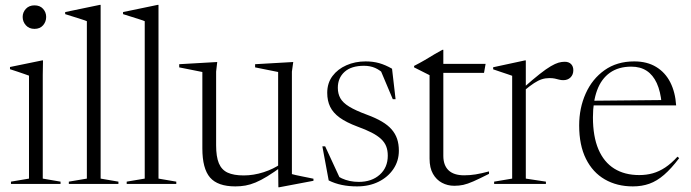

<svg xmlns="http://www.w3.org/2000/svg" viewBox="-20 -755 2834 788"><path d="M121.5 -636.5Q99.5 -636.5 86.2 -651.2Q73 -666 73 -685.5Q73 -704.5 86.2 -718.8Q99.5 -733 121.5 -733Q144 -733 156.8 -718.8Q169.5 -704.5 169.5 -685.5Q169.5 -666 156.8 -651.2Q144 -636.5 121.5 -636.5ZM156.5 -507 155.5 -448V-22L228.5 -9.5V0H25V-9.5L99 -22V-444.5Q93.5 -446.5 80.8 -451Q68 -455.5 52.2 -460.8Q36.5 -466 21 -471V-480L152.5 -507Z M393 -22 466 -9.5V0H262.5V-9.5L336.5 -22V-668Q330 -671 316.5 -675.2Q303 -679.5 285 -685.2Q267 -691 247.5 -697V-705.5L389.5 -735H393V-669Z M630.5 -22 703.5 -9.5V0H500V-9.5L574 -22V-668Q567.5 -671 554 -675.2Q540.5 -679.5 522.5 -685.2Q504.5 -691 485 -697V-705.5L627 -735H630.5V-669Z M867 -158.5Q867 -112 878.2 -85Q889.5 -58 914.2 -46.5Q939 -35 980.5 -35Q1020.5 -35 1061.8 -48.2Q1103 -61.5 1133 -83L1138.5 -73Q1103.5 -47.5 1077 -31.2Q1050.5 -15 1028.8 -6Q1007 3 987.2 6.5Q967.5 10 946 10Q873.5 10 842 -26.5Q810.5 -63 810.5 -146V-459.5L715.5 -478.5V-491.5L871.5 -500.5L867 -461ZM1122.5 13.5 1121.5 -71.5V-459.5L1027 -478.5V-491.5L1183.5 -500.5L1178 -461V-40.5Q1182.5 -39 1193.8 -36.5Q1205 -34 1219 -31.2Q1233 -28.5 1245.8 -25.8Q1258.5 -23 1266.5 -21.5V-13L1126.5 13.5Z M1480.5 -503Q1511 -503 1536.5 -495.8Q1562 -488.5 1589 -473L1603.5 -348H1592L1539.5 -472.5L1561.5 -446Q1540.5 -467 1520 -476Q1499.5 -485 1474 -485Q1421.5 -485 1394 -460Q1366.5 -435 1366.5 -394.5Q1366.5 -370.5 1376.8 -352Q1387 -333.5 1413 -317.5Q1439 -301.5 1486.5 -284Q1522 -271 1547 -256.2Q1572 -241.5 1587.2 -224Q1602.5 -206.5 1609.8 -185Q1617 -163.5 1617 -136.5Q1617 -94.5 1594.5 -61.2Q1572 -28 1533.5 -9Q1495 10 1445.5 10Q1411.5 10 1382.8 4Q1354 -2 1329 -14.5L1303 -154.5H1314.5L1378.5 -16L1357 -39Q1368.5 -29.5 1383.2 -22.8Q1398 -16 1415.5 -12.2Q1433 -8.5 1452.5 -8.5Q1505.5 -8.5 1538.5 -38Q1571.5 -67.5 1571.5 -116Q1571.5 -138 1565 -154.5Q1558.5 -171 1543.8 -184.8Q1529 -198.5 1505.2 -210.8Q1481.5 -223 1447 -235.5Q1401.5 -252.5 1374.2 -272.2Q1347 -292 1335 -316.8Q1323 -341.5 1323 -374Q1323 -414 1344.5 -442.8Q1366 -471.5 1401.8 -487.2Q1437.5 -503 1480.5 -503Z M1799.5 -115.5Q1799.5 -76.5 1821 -56Q1842.5 -35.5 1885 -35.5Q1908.5 -35.5 1931.8 -39.2Q1955 -43 1987 -51.5V-41.5Q1946.5 -21 1922.5 -10.5Q1898.5 0 1881.2 3.8Q1864 7.5 1844.5 7.5Q1817 7.5 1794 -4.8Q1771 -17 1757 -41.5Q1743 -66 1743 -104V-446.5L1679.5 -478.5V-484.5Q1692.5 -491 1702.2 -496.5Q1712 -502 1721.2 -507.2Q1730.5 -512.5 1740.8 -518.8Q1751 -525 1764 -532.8Q1777 -540.5 1795.5 -550.5H1799.5V-475ZM1779.5 -456V-493H1973L1966.5 -456Z M2297.5 -501.5Q2314.5 -501.5 2323.8 -492Q2333 -482.5 2333 -467Q2333 -448.5 2321.5 -437.2Q2310 -426 2292 -426Q2282.5 -426 2274.5 -428.2Q2266.5 -430.5 2257.2 -432.5Q2248 -434.5 2234.5 -434.5Q2218.5 -434.5 2203.8 -429.8Q2189 -425 2171.8 -413.8Q2154.5 -402.5 2130.5 -382.5L2128.5 -395Q2168 -430 2195 -451.2Q2222 -472.5 2240.5 -483.2Q2259 -494 2272.2 -497.8Q2285.5 -501.5 2297.5 -501.5ZM2138 -403.5V-22L2220.5 -9.5V0H2008V-9.5L2082 -22V-444Q2075.5 -446.5 2064.2 -450.2Q2053 -454 2037.8 -459Q2022.5 -464 2004 -470.5V-479L2134 -507H2138Z M2583 -503Q2636 -503 2673.2 -480.2Q2710.5 -457.5 2731 -417Q2751.5 -376.5 2755 -322.5H2407.5V-341.5L2715.5 -344.5L2695.5 -330Q2691 -380 2675.5 -413.8Q2660 -447.5 2634 -464.5Q2608 -481.5 2571 -481.5Q2518.5 -481.5 2483.2 -456.5Q2448 -431.5 2430.8 -385Q2413.5 -338.5 2413.5 -273.5Q2413.5 -195 2436 -142.2Q2458.5 -89.5 2501 -63Q2543.5 -36.5 2603.5 -36.5Q2633.5 -36.5 2659.2 -43.8Q2685 -51 2710 -67.5Q2735 -84 2760.5 -112L2767.5 -106Q2735 -63 2705.5 -37.5Q2676 -12 2645.2 -1Q2614.5 10 2577.5 10Q2512 10 2462.2 -18.8Q2412.5 -47.5 2384.8 -103.2Q2357 -159 2357 -240Q2357 -311.5 2383.8 -371.2Q2410.5 -431 2461.2 -467Q2512 -503 2583 -503Z"/></svg>

Font: Newsreader 60pt Light
Style: Regular
Weight: 300
Designer: Hugues Gentile
Foundry: Production Type
Version: Version 1.003